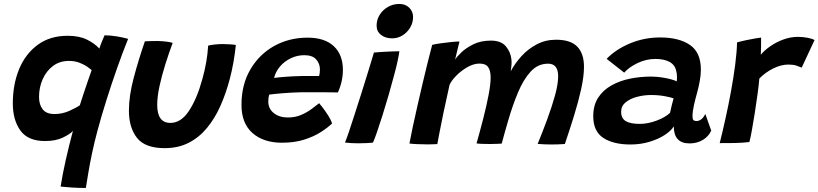

<svg xmlns="http://www.w3.org/2000/svg" viewBox="-20 -724 4152 974"><path d="M415.5 229.5Q376 229.5 343.2 227.2Q310.5 225 287.5 222.5Q297 161 313.5 87.8Q330 14.5 350 -60Q336 -44 299.2 -26.2Q262.5 -8.5 208.5 -8.5Q121.5 -8.5 83.2 -62.2Q45 -116 45 -199Q45 -296 77.2 -373.8Q109.5 -451.5 171.8 -497Q234 -542.5 323.5 -542.5Q381.5 -542.5 420.8 -523.2Q460 -504 484 -477.5Q488 -491.5 497.5 -514.5Q507 -537.5 510.5 -545Q540 -544.5 570.2 -539.8Q600.5 -535 630 -527Q602 -458 573.8 -377.8Q545.5 -297.5 519.8 -215.8Q494 -134 474.5 -61Q459 -3.5 447.2 52.2Q435.5 108 427.8 154.2Q420 200.5 415.5 229.5ZM256.5 -145.5Q296.5 -145.5 332.8 -162Q369 -178.5 385 -190Q391 -210 402.5 -244.5Q414 -279 425.8 -313.5Q437.5 -348 445 -368.5Q439.5 -373.5 423.8 -384.8Q408 -396 384 -405.5Q360 -415 330 -415Q283 -415 249 -389.5Q215 -364 196.5 -322.2Q178 -280.5 178 -232Q178 -193.5 196.5 -169.5Q215 -145.5 256.5 -145.5Z M1036 -492.5Q1048 -496 1069 -498.2Q1090 -500.5 1109.5 -500.5Q1126 -500.5 1145.5 -499.2Q1165 -498 1176.5 -496Q1172 -452.5 1164.2 -408.2Q1156.5 -364 1145 -321Q1126 -249.5 1098 -186.5Q1070 -123.5 1030.2 -75.2Q990.5 -27 937.5 0.2Q884.5 27.5 815.5 27.5Q715.5 27.5 674.8 -24.8Q634 -77 634 -163Q634 -238 658.5 -330Q683 -422 715 -514.5Q727 -515 745.8 -515.5Q764.5 -516 779.5 -516Q801.5 -515.5 822.8 -513Q844 -510.5 856 -506.5Q836.5 -454.5 818.5 -397Q800.5 -339.5 789 -286.2Q777.5 -233 777.5 -192Q777.5 -100.5 844.5 -100.5Q898.5 -100.5 939 -162.2Q979.5 -224 1006 -321Q1018.5 -365 1026 -408Q1033.5 -451 1036 -492.5Z M1664.5 -97.5Q1642 -76 1606.8 -53.5Q1571.5 -31 1522.8 -15.5Q1474 0 1410.5 0Q1316.5 0 1260.8 -49.2Q1205 -98.5 1205 -192Q1205 -294.5 1249.8 -371.2Q1294.5 -448 1370.5 -490.5Q1446.5 -533 1540.5 -533Q1627 -533 1673.2 -489.8Q1719.5 -446.5 1719.5 -370Q1719.5 -310.5 1694 -255Q1688 -255 1664.5 -255.5Q1641 -256 1610.8 -256Q1580.5 -256 1552 -256Q1523.5 -256 1508 -256Q1463.5 -255 1416.2 -251.2Q1369 -247.5 1345.5 -244Q1341 -230 1341 -209Q1341 -172.5 1369 -150.2Q1397 -128 1440.5 -128Q1477.5 -128 1507.2 -140.8Q1537 -153.5 1559.8 -170.5Q1582.5 -187.5 1599 -200.5Q1602.5 -197 1616.5 -178.8Q1630.5 -160.5 1645 -137.8Q1659.5 -115 1664.5 -97.5ZM1370.5 -328.5Q1389.5 -331.5 1428.5 -334.5Q1467.5 -337.5 1516 -338.5Q1544 -338.5 1568.8 -338.5Q1593.5 -338.5 1599 -338.5Q1601 -346 1602 -355.2Q1603 -364.5 1603 -373.5Q1602.5 -401.5 1583.8 -422.8Q1565 -444 1523.5 -444Q1487.5 -444 1455.2 -428.5Q1423 -413 1400.5 -386.8Q1378 -360.5 1370.5 -328.5Z M1969.5 -529.5Q1935 -529.5 1912.8 -547Q1890.5 -564.5 1890.5 -593.5Q1890.5 -624.5 1906.5 -649.5Q1922.5 -674.5 1948.5 -689.2Q1974.5 -704 2005.5 -704Q2036.5 -704 2056 -685Q2075.5 -666 2075.5 -638Q2075.5 -609 2061 -584.5Q2046.5 -560 2022.5 -544.8Q1998.5 -529.5 1969.5 -529.5ZM1872 -0.5Q1863.5 0.5 1842.2 1.8Q1821 3 1798 3Q1761 3 1730 -1Q1736 -14 1749.8 -54.5Q1763.5 -95 1781.2 -150.5Q1799 -206 1817.8 -265Q1836.5 -324 1852 -375.2Q1867.5 -426.5 1877 -457.5Q1892 -459 1916.5 -460.5Q1941 -462 1965.8 -463Q1990.5 -464 2006 -464Q2004.5 -449 1997.2 -415.2Q1990 -381.5 1979 -341.5Q1967 -295.5 1951.8 -243Q1936.5 -190.5 1921 -141Q1905.5 -91.5 1892.5 -54Q1879.5 -16.5 1872 -0.5Z M2057 4Q2063 -29.5 2073.8 -79.8Q2084.5 -130 2097.8 -188.2Q2111 -246.5 2124.8 -304.8Q2138.5 -363 2151 -413Q2163.5 -463 2172.5 -496.5Q2187.5 -500.5 2214.8 -504.2Q2242 -508 2269 -510.8Q2296 -513.5 2311 -513.5Q2308 -502.5 2303.5 -483.5Q2299 -464.5 2294.8 -446.8Q2290.5 -429 2288.5 -421.5Q2296.5 -435 2320 -457.8Q2343.5 -480.5 2381.2 -499.2Q2419 -518 2470 -518Q2522 -518 2546.2 -489Q2570.5 -460 2574.5 -422Q2576 -407.5 2574.5 -392.2Q2573 -377 2571 -362.5Q2592 -402.5 2625.5 -439.2Q2659 -476 2703.2 -499.2Q2747.5 -522.5 2800.5 -522.5Q2875 -522.5 2908.8 -487Q2942.5 -451.5 2942.5 -385.5Q2942.5 -336.5 2928 -271.2Q2913.5 -206 2891.2 -134.2Q2869 -62.5 2845.5 6.5Q2810.5 9 2777.5 9Q2760 9 2742.2 8.2Q2724.5 7.5 2707.5 6Q2731.5 -52.5 2755.5 -117.2Q2779.5 -182 2795.5 -240Q2811.5 -298 2811.5 -337Q2811.5 -401 2760.5 -401Q2709 -401 2672.2 -361Q2635.5 -321 2608 -255.5Q2580.5 -190 2558 -112.5Q2550 -85 2541.5 -55.2Q2533 -25.5 2525 4.5Q2515.5 5 2499 5.8Q2482.5 6.5 2465.5 6.5Q2444.5 6.5 2425.2 5.8Q2406 5 2397.5 3.5Q2415 -58.5 2431.5 -122.8Q2448 -187 2458.5 -242Q2469 -297 2469 -330.5Q2469 -366 2456.2 -383.8Q2443.5 -401.5 2412.5 -401.5Q2382.5 -401.5 2350.8 -383.2Q2319 -365 2294.5 -340Q2270 -315 2260.5 -293.5Q2242.5 -214 2229 -149Q2215.5 -84 2207.8 -43Q2200 -2 2198.5 7Q2193.5 7 2177.8 7.8Q2162 8.5 2150.5 8.5Q2123 8.5 2096.2 7.2Q2069.5 6 2057 4Z M3178 9Q3092 9 3040.8 -24.2Q2989.5 -57.5 2989.5 -134.5Q2989.5 -190 3014.2 -228.2Q3039 -266.5 3081 -290.2Q3123 -314 3175.2 -324.8Q3227.5 -335.5 3282.5 -335.5Q3310.5 -335.5 3338 -331.2Q3365.5 -327 3386 -321.2Q3406.5 -315.5 3413 -311Q3414.5 -321.5 3414.2 -336.2Q3414 -351 3410.5 -363.5Q3404.5 -394.5 3376.8 -409.8Q3349 -425 3305 -425Q3257.5 -425 3213.8 -403.8Q3170 -382.5 3146.5 -355.5L3057.5 -425.5Q3103.5 -473.5 3175.8 -503.8Q3248 -534 3328.5 -534Q3424.5 -534 3480 -496Q3535.5 -458 3535.5 -370.5Q3535.5 -345 3530.2 -315.2Q3525 -285.5 3517 -256Q3507.5 -222.5 3500.2 -190.2Q3493 -158 3493 -133.5Q3493 -119 3498 -114.5Q3503 -110 3512.5 -110Q3540.5 -110 3558 -146L3588 -61.5Q3575 -32 3545.5 -14.2Q3516 3.5 3478 3.5Q3398 3.5 3398 -83Q3385 -61 3352.8 -39.8Q3320.5 -18.5 3275.2 -4.8Q3230 9 3178 9ZM3226 -95.5Q3266 -95.5 3310 -111.8Q3354 -128 3379 -151.5Q3383.5 -172 3388 -191Q3392.5 -210 3397 -225Q3386 -229.5 3353.8 -235.8Q3321.5 -242 3282 -242Q3247.5 -242 3212.5 -233Q3177.5 -224 3154.2 -205.2Q3131 -186.5 3131 -157.5Q3131 -124 3154 -109.8Q3177 -95.5 3226 -95.5Z M3839.5 -446.5Q3858.5 -469.5 3888.8 -490.2Q3919 -511 3955 -524Q3991 -537 4028 -537Q4052.5 -537 4077.5 -532.2Q4102.5 -527.5 4112 -520.5L4047 -381Q4037 -385.5 4020.5 -391Q4004 -396.5 3980 -396.5Q3942 -396.5 3902 -376.5Q3862 -356.5 3832 -325.5Q3829.5 -294 3823.2 -247.8Q3817 -201.5 3809.2 -152.5Q3801.5 -103.5 3794.2 -63.2Q3787 -23 3781.5 -3.5Q3750 0.5 3708.8 1.5Q3667.5 2.5 3631 2Q3645 -53.5 3660.2 -122Q3675.5 -190.5 3688.5 -261.8Q3701.5 -333 3709.8 -397.5Q3718 -462 3719 -509Q3740.5 -515 3766.8 -520.5Q3793 -526 3814 -529.5Q3835 -533 3841 -533.5Q3841 -515.5 3840.8 -488.2Q3840.5 -461 3839.5 -446.5Z"/></svg>

Font: Grandstander SemiBold
Style: Italic
Weight: 600
Italic angle: -15°
Designer: Tyler Finck
Foundry: Etcetera Type Co
Version: Version 1.200; ttfautohint (v1.8.3)